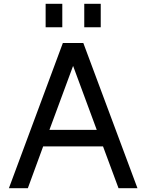

<svg xmlns="http://www.w3.org/2000/svg" viewBox="-20 -994 772 1014"><path d="M27 0ZM524 -221H208L127 0H27L312 -767H420L706 0H606ZM491 -308 366 -646 241 -308ZM425 -974H512V-850H425ZM221 -974H309V-850H221Z"/></svg>

Font: Biryani
Style: Regular
Weight: 400
Designer: Dan Reynolds and Mathieu Réguer
Foundry: Dan Reynolds and Mathieu Réguer
Version: Version 1.004; ttfautohint (v1.1) -l 5 -r 5 -G 72 -x 0 -D la